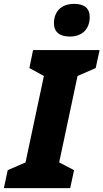

<svg xmlns="http://www.w3.org/2000/svg" viewBox="-57 -973 535 993"><path d="M304 -784C374 -784 407 -829 407 -884C407 -933 376 -953 326 -953C258 -953 222 -911 222 -853C222 -807 252 -784 304 -784ZM-37 0H306L326 -93L249 -133L344 -580L438 -621L458 -714H114L95 -621L170 -580L75 -133L-17 -93Z"/></svg>

Font: Noto Sans Condensed Black
Style: Italic
Weight: 900
Width: 3
Italic angle: -12°
Designer: Monotype Design Team
Foundry: Monotype Imaging Inc.
Version: Version 2.013